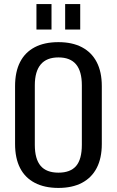

<svg xmlns="http://www.w3.org/2000/svg" viewBox="-20 -915 574 943"><path d="M267 8Q199 8 151 -17Q103 -42 78.5 -90Q54 -138 54 -208V-492Q54 -562 78.5 -610Q103 -658 150.5 -683Q198 -708 267 -708Q335 -708 382.5 -683Q430 -658 455 -610Q480 -562 480 -492V-208Q480 -138 455 -90Q430 -42 382.5 -17Q335 8 267 8ZM267 -67Q326 -67 354 -100Q382 -133 382 -204V-496Q382 -565 353.5 -599Q325 -633 267 -633Q209 -633 180 -598.5Q151 -564 151 -496V-204Q151 -134 179.5 -100.5Q208 -67 267 -67ZM233 -895V-770H159V-895ZM374 -895V-770H300V-895Z"/></svg>

Font: Pathway Extreme Condensed Medium
Style: Regular
Weight: 500
Width: 3
Version: Version 1.001;gftools[0.9.26]